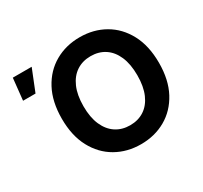

<svg xmlns="http://www.w3.org/2000/svg" viewBox="-152 -945 1226 1162"><g transform="rotate(-30 460.5 -363.5)"><path d="M525.1 9.8Q428.6 9.8 351.7 -34.2Q274.7 -78.2 230.1 -161.7Q185.5 -245.1 185.5 -363.3Q185.5 -482.2 230.1 -565.8Q274.7 -649.4 351.7 -693.3Q428.6 -737.3 525.1 -737.3Q621.5 -737.3 698.2 -693.3Q774.9 -649.4 819.6 -565.8Q864.2 -482.2 864.2 -363.3Q864.2 -244.9 819.6 -161.4Q774.9 -77.9 698.2 -34.1Q621.5 9.8 525.1 9.8ZM525.1 -122.6Q581.6 -122.6 623.8 -150.3Q666 -177.9 689.5 -231.7Q713 -285.5 713 -363.3Q713 -441.7 689.5 -495.7Q666 -549.6 623.8 -577.3Q581.6 -605 525.1 -605Q468.6 -605 426.3 -577.2Q384 -549.4 360.3 -495.4Q336.7 -441.5 336.7 -363.3Q336.7 -285.5 360.3 -231.9Q384 -178.2 426.3 -150.4Q468.6 -122.6 525.1 -122.6ZM36.8 -575.5 52.9 -727.5H184.8L123.9 -575.5Z"/></g></svg>

Font: Inter Variable LoSnoCo
Style: Regular
Weight: 400
Designer: Rasmus Andersson
Foundry: rsms
Version: Version 4.000;git-a52131595; featfreeze: case,dlig,ss01,ss02